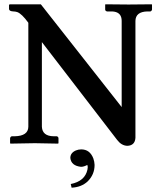

<svg xmlns="http://www.w3.org/2000/svg" viewBox="-20 -666 750 893"><path d="M357.9 28.8Q397.9 28.8 414.1 70.8Q419.4 85.9 419.9 101.1Q419.9 146 387.7 177.7Q358.9 204.6 313 207L309.1 189.9Q375 176.8 386.7 123Q388.2 116.2 388.2 110.8Q387.7 106 386.2 101.1Q369.6 109.9 356.9 109.9Q311 105 307.1 68.8Q307.1 44.9 333 33.7Q344.7 28.8 357.9 28.8ZM545.9 -568.8Q545.9 -606 511.2 -611.8Q502.4 -613.3 492.2 -612.8H478Q470.2 -614.3 469.2 -621.1V-645L471.2 -646Q472.2 -646 578.1 -645L685.1 -646L687 -645V-621.1Q685.1 -614.3 679.2 -612.8H665Q610.8 -611.3 609.9 -568.8V-24.9Q607.4 11.2 571.8 12.2Q544.9 11.2 524.9 -15.1L174.8 -470.2V-76.2Q177.2 -32.7 230 -32.2H244.1Q251.5 -30.3 252 -22.9V0L250 2Q249 2 142.1 0L28.8 2L26.9 0V-22.9Q28.3 -30.8 35.2 -32.2H48.8Q110.8 -33.7 111.8 -76.2V-560.1Q81.5 -602.1 60.1 -609.9Q50.8 -612.8 42 -612.8Q22.5 -613.8 22 -624V-643.1L24.9 -646H169.9L545.9 -168Z"/></svg>

Font: Linux Libertine O
Style: Semibold
Weight: 700
Designer: Philipp H. Poll
Foundry: Philipp H. Poll
Version: Version 5.0.0